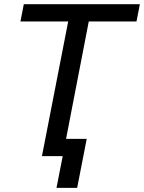

<svg xmlns="http://www.w3.org/2000/svg" viewBox="-20 -749 691 921"><path d="M280.8 0H181.2L307.1 -646H78.1L94.2 -729H650.9L634.8 -646H405.8L296.9 -83H396L350.1 152.3H251Z"/></svg>

Font: Hack
Style: Italic
Weight: 400
Italic angle: -11°
Monospace: yes
Designer: Christopher Simpkins
Foundry: Christopher Simpkins
Version: Version 2.019; ttfautohint (v1.4.1) -l 4 -r 80 -G 350 -x 0 -